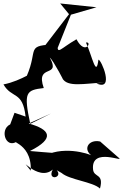

<svg xmlns="http://www.w3.org/2000/svg" viewBox="-35 -1000 711 1110"><path d="M348 -109C325 -113 233 -118 138 -127C286 -201 254 -252 131 -286L260 -344L140 -284C101 -466 114 -479 218 -491C167 -637 320 -544 253 -667C274 -651 349 -505 325 -548C354 -494 449 -517 568 -523L522 -518C630 -469 550 -657 534 -655C521 -548 499 -673 462 -754C500 -762 459 -676 407 -773C312 -718 294 -680 299 -744C105 -738 190 -721 119 -559C195 -610 89 -531 -15 -512C34 -427 96 -477 113 -326L49 -348L24 -281C-44 -249 5 -120 78 -195C-19 -177 150 -194 143 -13C55 -125 182 58 270 -20C235 48 332 29 293 -16L321 0C367 40 502 51 543 90C567 1 508 28 503 -20C489 -156 698 -53 649 -90L544 -182C474 -197 440 -132 502 -96C516 -97 373 -157 249 -111ZM364 -918 191 -692 278 -672 375 -915 523 -958 313 -980Z"/></svg>

Font: Asimov Silicon
Style: Regular
Weight: 400
Designer: Google
Version: Version 2.000980; 2014